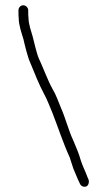

<svg xmlns="http://www.w3.org/2000/svg" viewBox="-20 -657 408 728"><path d="M50 -618V-609C50 -602 50 -595 51 -588C51 -561 62 -532 69 -508C73 -489 86 -437 94 -421C109 -384 129 -334 147 -301C159 -279 167 -257 178 -231C200 -175 220 -113 244 -61C249 -47 253 -32 258 -18C265 -3 273 20 281 35C284 42 286 47 294 50C316 57 322 31 313 18C305 -5 293 -27 286 -50C279 -76 268 -100 258 -124C240 -162 229 -207 212 -246C200 -274 193 -297 179 -320C162 -350 143 -402 127 -436C120 -451 108 -502 104 -518C98 -539 88 -566 88 -590C87 -597 87 -603 87 -609V-618C87 -628 78 -637 68 -637C58 -637 50 -628 50 -618Z"/></svg>

Font: Electronic
Style: SeLt
Weight: 300
Version: Version 1.011